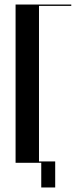

<svg xmlns="http://www.w3.org/2000/svg" viewBox="-20 -719 335 848"><path d="M48.8 0H152.2V-693H294.8V-699H48.8ZM138.2 0H162.2V109H223.8V-6H138.2Z"/></svg>

Font: Moniqa Black
Style: Regular
Weight: 900
Designer: Rajesh Rajput
Foundry: Rajesh Rajput
Version: Version 1.000